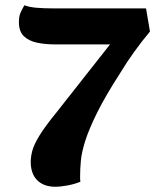

<svg xmlns="http://www.w3.org/2000/svg" viewBox="-20 -692 591 731"><path d="M190 19Q147 19 122 -5.5Q97 -30 97 -76Q97 -95 103 -118Q109 -141 130 -175.5Q151 -210 195 -264L399 -523H188Q152 -523 121 -529.5Q90 -536 71 -554Q52 -572 52 -608Q52 -630 58.5 -644.5Q65 -659 73 -672Q90 -665 118.5 -662.5Q147 -660 187 -660H536L551 -572Q520 -535 491.5 -495.5Q463 -456 437 -413Q381 -326 350 -263.5Q319 -201 305 -157Q291 -113 288 -81Q285 -49 285 -22Q285 -17 285 -11.5Q285 -6 286 0Q264 9 237.5 14Q211 19 190 19Z"/></svg>

Font: Sansita Swashed Light
Style: Bold
Weight: 700
Version: Version 1.003